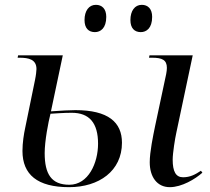

<svg xmlns="http://www.w3.org/2000/svg" viewBox="-20 -765 868 795"><path d="M563 -632C586 -632 610 -648 610 -695C610 -729 592 -745 567 -745C538 -745 520 -720 520 -682C520 -648 537 -632 563 -632ZM373 -632C396 -632 420 -648 420 -695C420 -729 402 -745 377 -745C348 -745 330 -720 330 -682C330 -648 347 -632 373 -632ZM266 10C390 10 485 -57 485 -174C485 -259 428 -309 292 -309C271 -309 232 -307 191 -304L240 -536H55L53 -526H61C99 -526 131 -519 131 -479C131 -473 129 -453 125 -434L84 -234C79 -211 73 -174 73 -140C73 -42 135 10 266 10ZM683 10C733 10 789 -24 818 -50L812 -58C788 -42 767 -31 738 -31C708 -31 695 -55 695 -104C695 -131 705 -193 710 -215L778 -536H599L597 -526H610C651 -526 671 -517 671 -484C671 -477 670 -468 668 -458L622 -242C614 -203 600 -136 600 -93C600 -33 630 10 683 10ZM267 0C193 0 165 -44 165 -131C165 -181 180 -259 189 -294C208 -295 242 -298 277 -298C350 -298 386 -256 386 -170C386 -90 346 0 267 0Z"/></svg>

Font: Noto Serif Display
Style: Italic
Weight: 400
Italic angle: -12°
Designer: Monotype Design Team
Foundry: Monotype Imaging Inc.
Version: Version 2.009